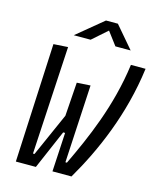

<svg xmlns="http://www.w3.org/2000/svg" viewBox="-130 -990 897 1081"><g transform="rotate(15 318.5 -449.0)"><path d="M280.3 0H391.1C498 -182.1 602.1 -420.4 637.2 -693.4H551.8C519 -444.8 425.3 -234.4 346.2 -68.4H337.4L362.3 -522.5L283.2 -517.6L269.5 -321.3L157.2 -68.4H148.4L184.1 -698.7L100.1 -693.4L66.9 0H183.6L281.7 -227.5H293ZM197.8 -771.5H295.9L382.8 -848.1L440.4 -771.5H529.3L420.9 -898.4H351.6Z"/></g></svg>

Font: Cascadia Mono NF SemiLight
Style: Italic
Weight: 350
Italic angle: -10°
Monospace: yes
Designer: Aaron Bell
Foundry: Saja Typeworks
Version: Version 2404.023